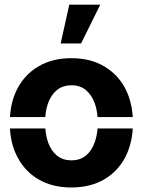

<svg xmlns="http://www.w3.org/2000/svg" viewBox="-20 -806 621 836"><path d="M290.5 10.3Q208 10.3 147.9 -24.9Q87.9 -59.6 55.2 -123.5Q26.9 -178.2 23.4 -246.6H177.2Q180.2 -213.9 189 -187Q202.1 -149.9 227.5 -128.9Q252.9 -107.9 291.5 -107.9Q329.1 -107.9 354.5 -128.9Q379.4 -149.9 392.6 -187Q401.9 -212.9 404.8 -246.6H558.1Q553.7 -176.8 526.4 -123.5Q494.1 -60.1 433.6 -24.9Q373.5 10.3 290.5 10.3ZM23.4 -296.4Q27.8 -366.7 55.2 -418.9Q87.4 -481.9 147.9 -517.1Q207.5 -552.7 290.5 -552.7Q374 -552.7 433.6 -517.1Q494.1 -481.4 526.4 -418.9Q553.7 -364.7 558.1 -296.4H404.8Q401.9 -330.6 392.6 -356Q379.4 -392.1 354.5 -413.6Q329.1 -434.6 291.5 -434.6Q252.9 -434.6 227.5 -413.6Q202.1 -392.6 189 -356Q179.2 -327.1 177.2 -296.4ZM244.1 -616.7 281.7 -785.6H416.5L333 -616.7Z"/></svg>

Font: Inter Tight Stencil
Style: Bold
Weight: 700
Designer: Rasmus Andersson
Foundry: rsms
Version: Version 3.004;Glyphs 3.1.2 (3151)